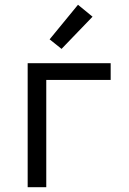

<svg xmlns="http://www.w3.org/2000/svg" viewBox="-20 -785 540 805"><path d="M96 0V-520H444V-450H174V0ZM238 -580 188 -620 307 -765 368 -715Z"/></svg>

Font: Iosevka Term SS14
Style: Regular
Weight: 400
Monospace: yes
Designer: Belleve Invis
Foundry: Belleve Invis
Version: Version 24.1.1; ttfautohint (v1.8.4)